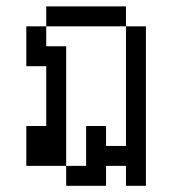

<svg xmlns="http://www.w3.org/2000/svg" viewBox="-20 -520 540 602"><path d="M187.5 0V62.5H312.5V0H375V62.5H437.5Q437.5 62.5 437.5 -437.5H375Q375 -437.5 375 -62.5H312.5V-125H250Q250 -125 250 0ZM187.5 0Q187.5 0 187.5 -375H125V-437.5H62.5Q62.5 -437.5 62.5 -312.5H125V-125H62.5Q62.5 -125 62.5 0ZM125 -437.5H375V-500H125Z"/></svg>

Font: CalcUnifontExMono
Style: Regular
Weight: 500
Version: Version 15.0.06